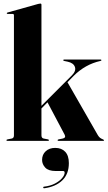

<svg xmlns="http://www.w3.org/2000/svg" viewBox="-20 -768 588 1047"><path d="M19 0Q15 0 15 -3.5Q15 -6.5 21 -8L44 -12.5Q56 -15 56 -29.5V-685Q56 -692 48.5 -692H22.5Q17 -692 17 -696Q17 -698.5 22 -700L188 -746.5Q197 -748.5 200 -748.5Q206 -748.5 206 -742V-191L372 -357Q396 -381 388.5 -402.8Q381 -424.5 349.5 -431.5L330.5 -435.5Q325 -436.5 325 -439.5Q325 -443.5 329.5 -443.5H528Q533 -443.5 533 -439.5Q533 -436.5 527 -435.5Q444.5 -417 381.5 -354L348 -319.5L513.5 -31Q519.5 -21 526 -16.2Q532.5 -11.5 541.5 -8Q547.5 -5 547.5 -3Q547.5 0 543 0H298.5Q294 0 294 -3.5Q294 -6.5 299.5 -8L320 -12Q341.5 -16 332.5 -33.5L239 -210L206 -176.5V-30Q206 -15 218 -12.5L241.5 -8Q247 -6.5 247 -3.5Q247 0 242.5 0ZM283.5 164.5Q244 164.5 226.8 146Q209.5 127.5 209.5 104Q209.5 75 229.2 56.8Q249 38.5 281 38.5Q316 38.5 335.8 59.8Q355.5 81 355.5 121.5Q355.5 181 319.8 215.5Q284 250 222.5 258.5Q216.5 259.5 216 255Q214.5 250.5 219.5 250Q254.5 246 279.8 232.8Q305 219.5 318.8 203Q332.5 186.5 332.5 173.5Q332.5 164.5 324 164.5Z"/></svg>

Font: Fraunces 144pt S000
Style: Bold
Weight: 700
Version: Version 1.000; ttfautohint (v1.8.3)